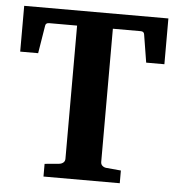

<svg xmlns="http://www.w3.org/2000/svg" viewBox="-50 -718 708 765"><g transform="rotate(5 304.5 -335.5)"><path d="M592.8 -487.8H520L502 -599.1Q500.5 -610.8 487.8 -610.8H376V-78.1Q376 -68.4 382.6 -62.7Q389.2 -57.1 397.9 -56.2L457 -50.8V0H151.9V-50.8L210 -56.2Q219.2 -57.1 226.1 -62.7Q232.9 -68.4 232.9 -78.1V-610.8H121.1Q107.4 -610.8 106 -599.1L87.9 -487.8H16.1V-670.9H592.8Z"/></g></svg>

Font: Charis
Style: Bold
Weight: 700
Designer: Walt Agee, Miriam Martin, Annie Olsen, Victor Gaultney, Lorna Priest, Alan Ward, Bob Hallissy, Martin Hosken, Sharon Cor
Foundry: SIL Global
Version: Version 7.000